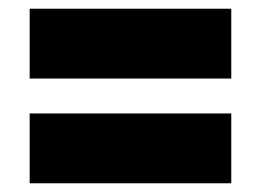

<svg xmlns="http://www.w3.org/2000/svg" viewBox="-20 -600 598 440"><path d="M48 -420V-580H510V-420ZM48 -180V-340H510V-180Z"/></svg>

Font: Encode Sans SC Black
Style: Regular
Weight: 900
Version: Version 3.002